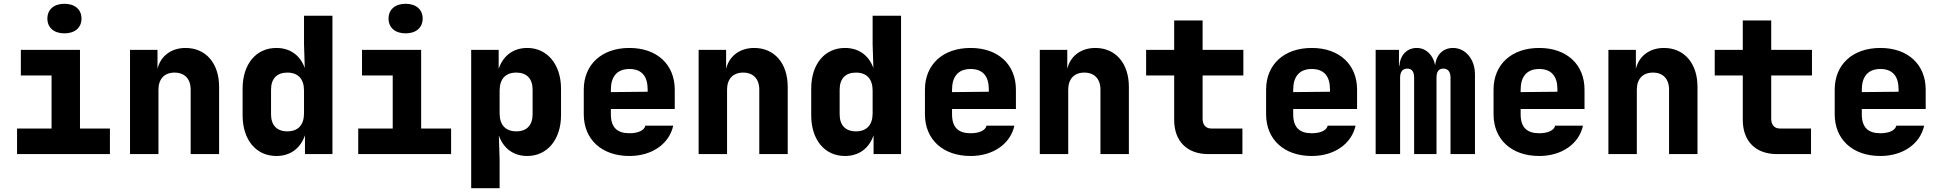

<svg xmlns="http://www.w3.org/2000/svg" viewBox="-20 -813 10240 1013"><path d="M320 -637C375 -637 410 -667 410 -715C410 -763 375 -793 320 -793C265 -793 230 -763 230 -715C230 -667 265 -637 320 -637ZM70 0H560V-135H402V-550H90V-415H252V-135H70Z M666 0H816V-340C816 -397 848 -430 901 -430C954 -430 986 -397 986 -340V0H1136V-355C1136 -479 1066 -560 959 -560C883 -560 827 -517 811 -450V-550H666Z M1438 10C1512 10 1565 -30 1589 -99V0H1734V-730H1584V-580L1588 -454C1564 -521 1511 -560 1438 -560C1332 -560 1260 -476 1260 -345V-205C1260 -74 1332 10 1438 10ZM1496 -120C1441 -120 1410 -152 1410 -210V-340C1410 -398 1441 -430 1496 -430C1553 -430 1584 -396 1584 -335V-215C1584 -154 1553 -120 1496 -120Z M2120 -637C2175 -637 2210 -667 2210 -715C2210 -763 2175 -793 2120 -793C2065 -793 2030 -763 2030 -715C2030 -667 2065 -637 2120 -637ZM1870 0H2360V-135H2202V-550H1890V-415H2052V-135H1870Z M2466 180H2616V30L2612 -98C2636 -30 2689 10 2762 10C2868 10 2940 -78 2940 -205V-345C2940 -472 2868 -560 2762 -560C2689 -560 2635 -520 2611 -450V-550H2466ZM2704 -120C2647 -120 2616 -154 2616 -215V-335C2616 -396 2647 -430 2704 -430C2759 -430 2790 -398 2790 -340V-210C2790 -152 2759 -120 2704 -120Z M3301 10C3420 10 3511 -54 3532 -150H3385C3379 -123 3343 -110 3301 -110C3236 -110 3203 -141 3203 -210V-238H3540V-340C3540 -472 3447 -560 3301 -560C3154 -560 3060 -472 3060 -340V-210C3060 -78 3154 10 3301 10ZM3203 -340C3203 -408 3235 -449 3301 -449C3366 -449 3397 -410 3397 -342V-329L3203 -327Z M3666 0H3816V-340C3816 -397 3848 -430 3901 -430C3954 -430 3986 -397 3986 -340V0H4136V-355C4136 -479 4066 -560 3959 -560C3883 -560 3827 -517 3811 -450V-550H3666Z M4438 10C4512 10 4565 -30 4589 -99V0H4734V-730H4584V-580L4588 -454C4564 -521 4511 -560 4438 -560C4332 -560 4260 -476 4260 -345V-205C4260 -74 4332 10 4438 10ZM4496 -120C4441 -120 4410 -152 4410 -210V-340C4410 -398 4441 -430 4496 -430C4553 -430 4584 -396 4584 -335V-215C4584 -154 4553 -120 4496 -120Z M5101 10C5220 10 5311 -54 5332 -150H5185C5179 -123 5143 -110 5101 -110C5036 -110 5003 -141 5003 -210V-238H5340V-340C5340 -472 5247 -560 5101 -560C4954 -560 4860 -472 4860 -340V-210C4860 -78 4954 10 5101 10ZM5003 -340C5003 -408 5035 -449 5101 -449C5166 -449 5197 -410 5197 -342V-329L5003 -327Z M5466 0H5616V-340C5616 -397 5648 -430 5701 -430C5754 -430 5786 -397 5786 -340V0H5936V-355C5936 -479 5866 -560 5759 -560C5683 -560 5627 -517 5611 -450V-550H5466Z M6355 0H6535V-135H6370C6341 -135 6325 -156 6325 -185V-415H6540V-550H6325V-705H6175V-550H6027V-415H6175V-180C6175 -68 6243 0 6355 0Z M6901 10C7020 10 7111 -54 7132 -150H6985C6979 -123 6943 -110 6901 -110C6836 -110 6803 -141 6803 -210V-238H7140V-340C7140 -472 7047 -560 6901 -560C6754 -560 6660 -472 6660 -340V-210C6660 -78 6754 10 6901 10ZM6803 -340C6803 -408 6835 -449 6901 -449C6966 -449 6997 -410 6997 -342V-329L6803 -327Z M7238 0H7367V-403C7367 -434 7380 -451 7405 -451C7430 -451 7441 -434 7441 -403V0H7559V-403C7559 -434 7570 -451 7595 -451C7620 -451 7633 -434 7633 -403V0H7762V-420C7762 -502 7711 -560 7646 -560C7594 -560 7557 -524 7552 -468C7542 -523 7503 -560 7455 -560C7402 -560 7367 -521 7363 -465H7361V-550H7238Z M8101 10C8220 10 8311 -54 8332 -150H8185C8179 -123 8143 -110 8101 -110C8036 -110 8003 -141 8003 -210V-238H8340V-340C8340 -472 8247 -560 8101 -560C7954 -560 7860 -472 7860 -340V-210C7860 -78 7954 10 8101 10ZM8003 -340C8003 -408 8035 -449 8101 -449C8166 -449 8197 -410 8197 -342V-329L8003 -327Z M8466 0H8616V-340C8616 -397 8648 -430 8701 -430C8754 -430 8786 -397 8786 -340V0H8936V-355C8936 -479 8866 -560 8759 -560C8683 -560 8627 -517 8611 -450V-550H8466Z M9355 0H9535V-135H9370C9341 -135 9325 -156 9325 -185V-415H9540V-550H9325V-705H9175V-550H9027V-415H9175V-180C9175 -68 9243 0 9355 0Z M9901 10C10020 10 10111 -54 10132 -150H9985C9979 -123 9943 -110 9901 -110C9836 -110 9803 -141 9803 -210V-238H10140V-340C10140 -472 10047 -560 9901 -560C9754 -560 9660 -472 9660 -340V-210C9660 -78 9754 10 9901 10ZM9803 -340C9803 -408 9835 -449 9901 -449C9966 -449 9997 -410 9997 -342V-329L9803 -327Z"/></svg>

Font: JetBrains Mono ExtraBold
Style: Regular
Weight: 800
Monospace: yes
Designer: Philipp Nurullin, Konstantin Bulenkov
Foundry: JetBrains
Version: Version 2.305